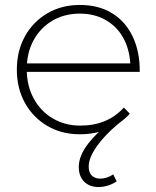

<svg xmlns="http://www.w3.org/2000/svg" viewBox="-20 -541 629 775"><path d="M506 -285Q502 -345 476.5 -390Q451 -435 406 -460.5Q361 -486 302 -486Q240 -486 191.5 -457.5Q143 -429 115.5 -378.5Q88 -328 88 -262Q88 -195 116 -143.5Q144 -92 193 -63Q242 -34 304 -34Q414 -34 480 -107L504 -82Q469 -43 416.5 -21Q364 1 302 1Q229 1 171.5 -32.5Q114 -66 81 -125Q48 -184 48 -260Q48 -336 81 -395Q114 -454 171.5 -487.5Q229 -521 302 -521Q379 -521 433.5 -487Q488 -453 516.5 -391.5Q545 -330 544 -251H78V-285ZM447 -68 467 -49Q427 -17 398.5 15Q370 47 354 76.5Q338 106 338 131Q338 156 351 168Q364 180 384 180Q412 180 437 163L451 191Q433 203 414 208.5Q395 214 378 214Q342 214 320 192.5Q298 171 298 133Q298 87 337 37.5Q376 -12 447 -68Z"/></svg>

Font: Alexandria ExtraLight
Style: Regular
Weight: 250
Designer: Mohamed Gaber
Foundry: Kief Type Foundry
Version: Version 5.100